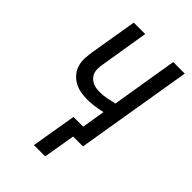

<svg xmlns="http://www.w3.org/2000/svg" viewBox="-271 -838 1143 1143"><g transform="rotate(45 300.0 -267.0)"><path d="M246 201 294 -84H376L400 -231Q370 -224 339.5 -219.5Q309 -215 279 -215Q249 -215 220.5 -220.5Q192 -226 167.5 -240Q143 -254 125.5 -276Q108 -298 100.5 -325.5Q93 -353 95 -383Q97 -413 102 -443L151 -735H247L197 -429Q194 -412 193 -394.5Q192 -377 196 -361.5Q200 -346 210.5 -333.5Q221 -321 235 -313Q249 -305 265.5 -302Q282 -299 299 -299Q328 -299 357 -304.5Q386 -310 414 -317L483 -735H580L458 0H375L341 201Z"/></g></svg>

Font: Iosevka SS04 Md Ex Obl
Style: Regular
Weight: 500
Width: 7
Italic angle: -9°
Monospace: yes
Designer: Belleve Invis
Foundry: Belleve Invis
Version: Version 19.0.0; ttfautohint (v1.8.4)